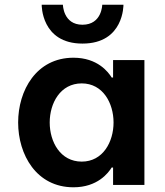

<svg xmlns="http://www.w3.org/2000/svg" viewBox="-20 -785 700 815"><path d="M330 -600C507 -600 504 -765 504 -765H414C414 -765 413 -680 330 -680C248 -680 247 -765 247 -765H157C157 -765 154 -600 330 -600ZM292 -540C134 -540 57 -401 57 -265C57 -129 134 10 292 10C394 10 440 -51 454 -74H460V0H593V-530H460V-456H454C440 -479 394 -540 292 -540ZM327 -431C417 -431 462 -347 462 -265C462 -183 417 -99 327 -99C236 -99 191 -183 191 -265C191 -347 236 -431 327 -431Z"/></svg>

Font: Be Vietnam Pro SemiBold
Style: Regular
Weight: 600
Designer: Lam Bao, Tony Le, Vietanh Nguyen
Foundry: Yellow Type Foundry
Version: Version 1.002